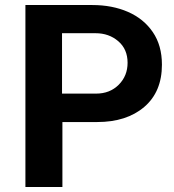

<svg xmlns="http://www.w3.org/2000/svg" viewBox="-20 -743 692 763"><path d="M81 0V-723H347Q426 -723 488.5 -695.8Q551 -668.5 587.2 -615.5Q623.5 -562.5 623.5 -486Q623.5 -378 553.2 -318Q483 -258 366 -258H228V0ZM226.5 -371H362Q416.5 -371 451.8 -406.2Q487 -441.5 487 -493.5Q487 -547.5 450 -579.2Q413 -611 360 -611H226.5Z"/></svg>

Font: Public Sans
Style: Bold
Weight: 700
Designer: The Public Sans project authors (U.S. Web Design System). Libre Franklin designed by Pablo Impallari and Rodrigo Fuenzal
Version: Version 1.008; ttfautohint (v1.8.1) -l 8 -r 50 -G 200 -x 14 